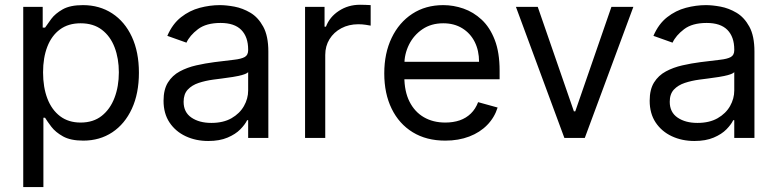

<svg xmlns="http://www.w3.org/2000/svg" viewBox="-20 -574 3236 799"><path d="M76.7 204.6V-545.4H157.7V-459H167.5Q176.8 -473.1 193.4 -495.4Q210 -517.6 241 -535.2Q272 -552.7 325.2 -552.7Q394 -552.7 446.8 -518.3Q499.5 -483.9 528.8 -420.7Q558.1 -357.4 558.1 -271.5Q558.1 -185.1 528.8 -121.6Q499.5 -58.1 447.3 -23.4Q395 11.2 326.7 11.2Q273.9 11.2 242.4 -6.3Q210.9 -23.9 193.8 -46.4Q176.8 -68.8 167.5 -84H160.6V204.6ZM159.2 -272.9Q159.2 -210.9 177.2 -163.8Q195.3 -116.7 230.2 -90.3Q265.1 -64 315.4 -64Q368.2 -64 403.3 -91.8Q438.5 -119.6 456.5 -167Q474.6 -214.4 474.6 -272.9Q474.6 -330.6 457 -376.7Q439.5 -422.9 404.1 -450Q368.7 -477.1 315.4 -477.1Q264.2 -477.1 229.5 -451.4Q194.8 -425.8 177 -379.9Q159.2 -334 159.2 -272.9Z M846.7 12.7Q794.9 12.7 752.7 -7.1Q710.4 -26.9 685.5 -64.2Q660.6 -101.6 660.6 -154.8Q660.6 -201.7 679 -231Q697.3 -260.3 728.3 -276.9Q759.3 -293.5 796.6 -302Q834 -310.5 872.1 -315.4Q921.9 -321.8 952.9 -325.2Q983.9 -328.6 998.3 -336.7Q1012.7 -344.7 1012.7 -365.2V-367.7Q1012.7 -420.4 984.1 -449.5Q955.6 -478.5 897.9 -478.5Q837.9 -478.5 803.7 -452.4Q769.5 -426.3 755.9 -396.5L676.3 -424.8Q697.8 -474.6 733.4 -502.4Q769 -530.3 811.3 -541.5Q853.5 -552.7 895 -552.7Q921.4 -552.7 955.6 -546.4Q989.7 -540 1022 -521Q1054.2 -502 1075.4 -463.1Q1096.7 -424.3 1096.7 -359.4V0H1012.7V-73.7H1008.3Q1000 -56.2 980.2 -35.9Q960.4 -15.6 927.2 -1.5Q894 12.7 846.7 12.7ZM859.4 -62.5Q909.2 -62.5 943.4 -82Q977.5 -101.6 995.1 -132.6Q1012.7 -163.6 1012.7 -197.3V-273.9Q1007.3 -267.6 989.5 -262.5Q971.7 -257.3 948.5 -253.7Q925.3 -250 903.3 -247.3Q881.3 -244.6 867.7 -242.7Q835 -238.3 806.9 -229Q778.8 -219.7 761.5 -201.2Q744.1 -182.6 744.1 -150.4Q744.1 -106.9 776.6 -84.7Q809.1 -62.5 859.4 -62.5Z M1249.5 0V-545.4H1330.6V-462.9H1336.4Q1351.6 -503.4 1390.4 -528.8Q1429.2 -554.2 1478 -554.2Q1487.3 -554.2 1501.2 -553.7Q1515.1 -553.2 1522.5 -552.7V-467.3Q1518.1 -468.3 1502.9 -470.7Q1487.8 -473.1 1471.2 -473.1Q1431.6 -473.1 1400.4 -456.5Q1369.1 -439.9 1351.3 -411.1Q1333.5 -382.3 1333.5 -345.2V0Z M1833 11.2Q1754.4 11.2 1697.5 -23.7Q1640.6 -58.6 1609.9 -121.6Q1579.1 -184.6 1579.1 -268.6Q1579.1 -352.5 1609.9 -416.5Q1640.6 -480.5 1695.8 -516.6Q1751 -552.7 1824.7 -552.7Q1867.2 -552.7 1908.7 -538.3Q1950.2 -523.9 1984.4 -492.2Q2018.6 -460.4 2038.8 -408.2Q2059.1 -356 2059.1 -279.8V-244.1H1638.7V-316.9H1973.6Q1973.6 -363.3 1955.6 -399.4Q1937.5 -435.5 1903.8 -456.3Q1870.1 -477.1 1824.7 -477.1Q1774.4 -477.1 1738 -452.4Q1701.7 -427.7 1682.1 -388.4Q1662.6 -349.1 1662.6 -304.2V-255.9Q1662.6 -193.8 1684.1 -151.1Q1705.6 -108.4 1743.9 -86.2Q1782.2 -64 1833 -64Q1866.2 -64 1893.1 -73.2Q1919.9 -82.5 1939.5 -101.6Q1959 -120.6 1969.7 -148.9L2050.8 -126.5Q2038.1 -85.4 2007.8 -54.2Q1977.5 -22.9 1932.9 -5.9Q1888.2 11.2 1833 11.2Z M2615.7 -545.4 2413.6 0H2328.6L2127 -545.4H2217.8L2368.2 -110.8H2374L2524.4 -545.4Z M2869.6 12.7Q2817.9 12.7 2775.6 -7.1Q2733.4 -26.9 2708.5 -64.2Q2683.6 -101.6 2683.6 -154.8Q2683.6 -201.7 2701.9 -231Q2720.2 -260.3 2751.2 -276.9Q2782.2 -293.5 2819.6 -302Q2856.9 -310.5 2895 -315.4Q2944.8 -321.8 2975.8 -325.2Q3006.8 -328.6 3021.2 -336.7Q3035.6 -344.7 3035.6 -365.2V-367.7Q3035.6 -420.4 3007.1 -449.5Q2978.5 -478.5 2920.9 -478.5Q2860.8 -478.5 2826.7 -452.4Q2792.5 -426.3 2778.8 -396.5L2699.2 -424.8Q2720.7 -474.6 2756.3 -502.4Q2792 -530.3 2834.2 -541.5Q2876.5 -552.7 2918 -552.7Q2944.3 -552.7 2978.5 -546.4Q3012.7 -540 3044.9 -521Q3077.1 -502 3098.4 -463.1Q3119.6 -424.3 3119.6 -359.4V0H3035.6V-73.7H3031.2Q3022.9 -56.2 3003.2 -35.9Q2983.4 -15.6 2950.2 -1.5Q2917 12.7 2869.6 12.7ZM2882.3 -62.5Q2932.1 -62.5 2966.3 -82Q3000.5 -101.6 3018.1 -132.6Q3035.6 -163.6 3035.6 -197.3V-273.9Q3030.3 -267.6 3012.5 -262.5Q2994.6 -257.3 2971.4 -253.7Q2948.2 -250 2926.3 -247.3Q2904.3 -244.6 2890.6 -242.7Q2857.9 -238.3 2829.8 -229Q2801.8 -219.7 2784.4 -201.2Q2767.1 -182.6 2767.1 -150.4Q2767.1 -106.9 2799.6 -84.7Q2832 -62.5 2882.3 -62.5Z"/></svg>

Font: Sahel VF Regular
Style: Regular
Weight: 400
Foundry: Saber Rastikerdar (saber.rastikerdar@gmail.com)
Version: Version 3.4.0